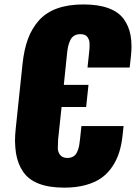

<svg xmlns="http://www.w3.org/2000/svg" viewBox="-20 -842 619 874"><path d="M272.5 12.2C308.9 12.2 341.6 8.2 370.4 0.2C399.2 -7.7 423.3 -18.7 442.6 -32.7C462 -46.7 478.4 -64 491.9 -84.5C505.5 -105 515.8 -126.8 522.9 -149.9C530.1 -173 535.2 -198.7 538.1 -227.1L542.5 -268.1H350.6L344.2 -207.5C342.9 -195.5 341.6 -185.6 340.1 -178C338.6 -170.3 335.9 -161.7 332 -152.1C328.1 -142.5 322.3 -135.3 314.7 -130.4C307 -125.5 297.7 -123 286.6 -123C272.3 -123 261.5 -127.4 254.2 -136.2C246.8 -145 243.2 -155.7 243.2 -168.2C243.2 -180.7 243.7 -193.8 244.6 -207.5L260.3 -355H372.1L382.8 -455.6H270.5L285.6 -602.1C286.9 -613.8 288.5 -623.6 290.3 -631.6C292.1 -639.6 295.1 -648.3 299.3 -657.7C303.5 -667.2 309.6 -674.3 317.4 -679.2C325.2 -684.1 334.6 -686.5 345.7 -686.5C353.5 -686.5 360.2 -685.4 365.7 -683.1C371.3 -680.8 375.5 -677.4 378.4 -672.9C381.3 -668.3 383.6 -663.7 385.3 -659.2C386.9 -654.6 387.7 -648.6 387.7 -641.1C387.7 -633.6 387.6 -627.4 387.5 -622.6C387.3 -617.7 386.7 -611.3 385.7 -603.5L378.4 -534.7H570.3L576.2 -587.9C577.8 -602.9 578.6 -617.2 578.6 -630.9C578.6 -649.1 577.1 -666 574.2 -681.6C569.3 -709 559.1 -733.5 543.5 -755.1C527.8 -776.8 504.6 -793.3 473.9 -804.7C443.1 -816.1 405.1 -821.8 359.9 -821.8C313.6 -821.8 273.7 -815.7 240 -803.5C206.3 -791.3 178.7 -773.1 157.2 -749C135.7 -724.9 119.1 -696.8 107.2 -664.6C95.3 -632.3 87.1 -594.2 82.5 -550.3L51.8 -258.8C49.5 -238.3 48.3 -218.9 48.3 -200.7C48.7 -180.5 50.1 -161.9 52.7 -145C57.9 -112.8 68.7 -84.6 85 -60.5C101.2 -36.5 125 -18.3 156.2 -6.1C187.5 6.1 226.2 12.2 272.5 12.2Z"/></svg>

Font: Oswald
Style: Heavy
Weight: 800
Designer: Vernon Adams
Foundry: Vernon Adams
Version: 3.0; ttfautohint (v0.95.6-bc232) -l 8 -r 50 -G 200 -x 0 -w "